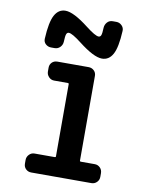

<svg xmlns="http://www.w3.org/2000/svg" viewBox="-85 -816 670 877"><g transform="rotate(10 250.0 -377.5)"><path d="M111.3 -578.1Q96.7 -578.1 85.9 -587.9Q75.2 -597.7 76.2 -613.3Q80.1 -690.4 97.7 -722.7Q115.2 -754.9 147.5 -754.9Q185.5 -754.9 256.8 -699.2Q300.8 -665 316.4 -665Q324.2 -665 327.6 -673.3Q331.1 -681.6 332 -709Q333 -723.6 342.8 -734.4Q352.5 -745.1 368.2 -745.1H384.8Q399.4 -745.1 410.2 -734.4Q420.9 -723.6 419.9 -709Q416 -631.8 398.4 -600.1Q380.9 -568.4 348.6 -568.4Q310.5 -568.4 239.3 -624Q195.3 -658.2 179.7 -658.2Q171.9 -658.2 168.5 -649.4Q165 -640.6 164.1 -613.3Q163.1 -598.6 152.8 -588.4Q142.6 -578.1 127.9 -578.1ZM335.9 -87.9H400.4Q415 -87.9 425.3 -77.6Q435.5 -67.4 435.5 -51.8V-35.2Q435.5 -20.5 425.3 -10.3Q415 0 400.4 0H121.1Q106.4 0 96.2 -9.8Q85.9 -19.5 85.9 -35.2V-51.8Q85.9 -66.4 96.2 -77.1Q106.4 -87.9 121.1 -87.9H214.8Q219.7 -87.9 219.7 -91.8V-427.7Q219.7 -431.6 214.8 -431.6H151.4Q136.7 -431.6 126.5 -442.4Q116.2 -453.1 116.2 -467.8V-485.4Q116.2 -500 126 -509.8Q135.7 -519.5 151.4 -519.5H295.9Q310.5 -519.5 320.8 -509.8Q331.1 -500 331.1 -485.4V-91.8Q331.1 -87.9 335.9 -87.9Z"/></g></svg>

Font: Rounded-L Mgen+ 1m medium
Style: Regular
Weight: 500
Designer: [Source Han Sans]
Ryoko NISHIZUKA  (kana & ideographs); Paul D. Hunt (Latin, Greek & Cyrillic); Wenlong ZHANG  (bopomofo
Version: Version 1.059.20150602